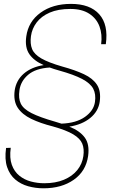

<svg xmlns="http://www.w3.org/2000/svg" viewBox="-20 -741 620 1002"><path d="M341.8 -80.1Q397 -58.1 422.6 -22.9Q448.2 12.2 439.9 72.8Q428.7 152.3 365.2 197Q301.8 241.7 207 241.7Q165.5 241.7 127 231Q88.4 220.2 59.6 195.8Q30.8 171.4 17.1 130.9Q3.4 90.3 11.7 31.2L36.1 30.3Q28.8 83.5 41.7 119.1Q54.7 154.8 81.1 176Q107.4 197.3 141.6 206.3Q175.8 215.3 210.9 215.3Q270 215.3 313.7 197Q357.4 178.7 383.3 146.7Q409.2 114.7 415 73.7Q420.4 36.1 409.4 9Q398.4 -18.1 362.3 -39.8Q326.2 -61.5 256.3 -81.1Q190.4 -97.7 143.1 -120.6Q95.7 -143.6 72.5 -178.7Q49.3 -213.9 56.6 -269Q64.5 -322.3 104.2 -356.7Q144 -391.1 208 -401.4Q157.2 -423.3 133.1 -458.5Q108.9 -493.7 117.2 -551.3Q127.9 -628.4 191.4 -674.6Q254.9 -720.7 350.6 -720.7Q449.7 -720.7 498 -666.5Q546.4 -612.3 532.2 -510.3H507.8Q514.6 -561 499.3 -602.8Q483.9 -644.5 445.8 -669.4Q407.7 -694.3 347.2 -694.3Q283.2 -694.3 239.5 -675.3Q195.8 -656.2 171.4 -624Q147 -591.8 141.6 -552.7Q136.2 -512.7 147.5 -485.1Q158.7 -457.5 195.8 -436Q232.9 -414.6 304.2 -394Q371.6 -375.5 418 -353.8Q464.4 -332 486.1 -298.8Q507.8 -265.6 500.5 -210.4Q493.2 -159.7 450.9 -125.2Q408.7 -90.8 341.8 -80.1ZM81.5 -270Q75.2 -227.5 88.6 -200Q102.1 -172.4 144.8 -150.6Q187.5 -128.9 267.6 -106Q285.2 -101.1 300.8 -95.7Q377.9 -98.6 423.6 -131.1Q469.2 -163.6 475.6 -209Q481.4 -249.5 466.6 -277.8Q451.7 -306.2 408.7 -328.9Q365.7 -351.6 288.6 -373Q261.7 -380.4 239.3 -388.7Q165.5 -383.8 126.7 -350.6Q87.9 -317.4 81.5 -270Z"/></svg>

Font: Robert Sans Thin
Style: Italic
Weight: 100
Italic angle: -8°
Designer: Christian Robertson (extended by Adam Twardoch)
Foundry: Google
Version: Version 12.135;April 2, 2019;FontCreator 11.5.0.2425 64-bit;